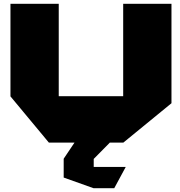

<svg xmlns="http://www.w3.org/2000/svg" viewBox="-20 -750 947 1010"><path d="M628 0V-730H882V-207L629 0ZM237 0 35 -243V-244H628V0ZM35 -244V-730H289V-244ZM315 86V85L372 0H557V1L473 86ZM472 240 315 184V86H473V240ZM473 240V128H641V129L581 240Z"/></svg>

Font: Foldit Thin Black
Style: Regular
Weight: 900
Version: Version 1.003